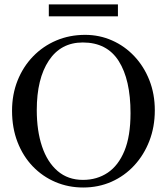

<svg xmlns="http://www.w3.org/2000/svg" viewBox="-20 -836 763 872"><path d="M683.1 -335Q683.1 -259.8 658.4 -196Q633.8 -132.3 589.8 -84.7Q545.9 -37.1 486.6 -10.7Q427.2 15.6 357.9 15.6Q290.5 15.6 231.9 -9.3Q173.3 -34.2 128.9 -80.3Q84.5 -126.5 59.6 -190.7Q34.7 -254.9 34.7 -333Q34.7 -407.2 59.8 -470.2Q85 -533.2 130.1 -579.8Q175.3 -626.5 235.6 -652.1Q295.9 -677.7 366.7 -677.7Q431.6 -677.7 489 -652.3Q546.4 -627 590.1 -580.6Q633.8 -534.2 658.4 -471.7Q683.1 -409.2 683.1 -335ZM572.8 -322.3Q572.8 -474.1 519.3 -558.6Q465.8 -643.1 356 -643.1Q256.3 -643.1 201.7 -560.8Q147 -478.5 147 -335.9Q147 -242.2 170.9 -170.9Q194.8 -99.6 241.7 -59.3Q288.6 -19 356.9 -19Q420.4 -19 469 -51.5Q517.6 -84 545.2 -150.9Q572.8 -217.8 572.8 -322.3ZM515.6 -761.7H201.7V-815.9H515.6Z"/></svg>

Font: BabelStone Roman
Style: Regular
Weight: 400
Designer: Walt Agee, Victor Gaultney, Peter Martin, Debbi Hosken, Becca Hirsbrunner (SIL); Andrew West (BabelStone)
Foundry: BabelStone
Version: Version 16.000